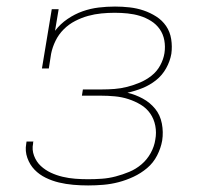

<svg xmlns="http://www.w3.org/2000/svg" viewBox="-20 -558 640 586"><path d="M249 8Q226 8 203.5 6Q181 4 160 -1Q139 -6 119.5 -15.5Q100 -25 85.5 -40Q71 -55 63.5 -76Q56 -97 60 -119Q60 -121 60.5 -122.5Q61 -124 61 -126H82Q81 -124 81 -123Q81 -122 81 -120Q77 -101 84 -82.5Q91 -64 104.5 -51.5Q118 -39 135 -31Q152 -23 171 -18.5Q190 -14 209.5 -12.5Q229 -11 249 -11Q270 -11 291 -12.5Q312 -14 333 -19.5Q354 -25 374.5 -33.5Q395 -42 412 -56.5Q429 -71 440 -91Q451 -111 454 -132Q458 -153 454 -174Q450 -195 438.5 -211.5Q427 -228 409.5 -238.5Q392 -249 372 -255.5Q352 -262 330.5 -264Q309 -266 288 -266H230L233 -285H291Q310 -285 329.5 -286.5Q349 -288 368.5 -293Q388 -298 407 -306Q426 -314 442.5 -327Q459 -340 469 -358.5Q479 -377 482 -396Q485 -416 481.5 -435Q478 -454 467.5 -469Q457 -484 441 -494Q425 -504 407 -509.5Q389 -515 369.5 -517Q350 -519 330 -519Q310 -519 289.5 -517Q269 -515 249 -509.5Q229 -504 209.5 -494Q190 -484 174.5 -468.5Q159 -453 149.5 -433.5Q140 -414 136 -394L129 -349H108L138 -530H159L148 -464Q164 -485 186 -500Q208 -515 232 -523.5Q256 -532 281 -535Q306 -538 331 -538Q353 -538 375.5 -535.5Q398 -533 418.5 -526Q439 -519 457 -507.5Q475 -496 487 -478.5Q499 -461 502.5 -438.5Q506 -416 503 -394Q499 -371 487 -349.5Q475 -328 456 -313Q437 -298 414.5 -289Q392 -280 369 -275Q394 -269 416 -257Q438 -245 453.5 -226Q469 -207 474 -181Q479 -155 475 -129Q471 -106 459.5 -83.5Q448 -61 429 -45Q410 -29 387.5 -18.5Q365 -8 342 -2Q319 4 295.5 6Q272 8 249 8Z"/></svg>

Font: Iosevka Curly Slab ThEx
Style: Italic
Weight: 100
Width: 7
Italic angle: -9°
Monospace: yes
Designer: Belleve Invis
Foundry: Belleve Invis
Version: Version 11.1.0; ttfautohint (v1.8.3)